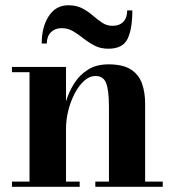

<svg xmlns="http://www.w3.org/2000/svg" viewBox="-20 -717 670 737"><path d="M216.1 -608.9Q191.4 -608.9 175.5 -593.3Q159.7 -577.6 159.7 -549.8H140.1Q140.1 -613.5 167.2 -655.2Q194.3 -696.8 242.2 -696.8Q273.7 -696.8 296.1 -684.8Q318.6 -672.9 336.4 -657.3Q354.2 -641.8 372.1 -629.9Q389.9 -617.9 412.1 -617.9Q438.7 -617.9 453.5 -633.5Q468.3 -649.2 468.3 -677H488Q488 -605.7 469.7 -567.9Q451.4 -530 396 -530Q365.5 -530 342.8 -542Q320.1 -554 300.5 -569.5Q281 -585 261 -596.9Q241 -608.9 216.1 -608.9ZM25.9 -20H93.3V-439.9H25.9V-460H233.4V-327.4Q244.4 -364.5 264.9 -397Q285.4 -429.4 317.7 -449.7Q350.1 -470 396.5 -470Q451.9 -470 482.4 -450.3Q512.9 -430.7 525 -396.6Q537.1 -362.5 537.1 -319.1V-20H604.7V0H345.9V-20H398.2V-306.2Q398.2 -369.1 387.8 -397.2Q377.4 -425.3 346.2 -425.3Q323.7 -425.3 303.3 -407.1Q283 -388.9 267.2 -359.1Q251.5 -329.3 242.4 -293.8Q233.4 -258.3 233.4 -223.6V-20H285.9V0H25.9Z"/></svg>

Font: Bodoni* 11
Style: Bold
Weight: 700
Version: Version 2.000; ttfautohint (v1.8.1)